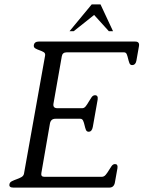

<svg xmlns="http://www.w3.org/2000/svg" viewBox="-20 -853 652 873"><path d="M494 -711H475L408 -785L315 -711H296L397 -833H437ZM502 -21Q497 0 477 0H41Q20 0 23 -15Q24 -24 34 -29Q44 -34 55.5 -38Q67 -42 77 -47.5Q87 -53 89 -63L185 -600Q187 -611 178.5 -616Q170 -621 159.5 -624.5Q149 -628 140.5 -633Q132 -638 134 -649Q137 -664 156 -664H595Q615 -664 612 -644L600 -576Q596 -557 581 -557Q572 -557 568.5 -566Q565 -575 562.5 -586Q560 -597 556.5 -606Q553 -615 544 -615H283Q264 -615 261 -597L223 -381Q220 -361 241 -361H354Q363 -361 370 -370Q377 -379 383.5 -390.5Q390 -402 396.5 -411Q403 -420 412 -420Q427 -420 424 -400L402 -276Q398 -254 383 -254Q374 -254 370.5 -263Q367 -272 364.5 -283.5Q362 -295 358 -304Q354 -313 345 -313H232Q211 -313 207 -291L168 -66Q165 -49 182 -49H442Q453 -49 460.5 -58Q468 -67 474.5 -78Q481 -89 487.5 -98Q494 -107 503 -107Q517 -107 514 -88Z"/></svg>

Font: Jura
Style: Italic
Weight: 400
Designer: Ed Merritt
Foundry: Ten by Twenty
Version: Version 1.007